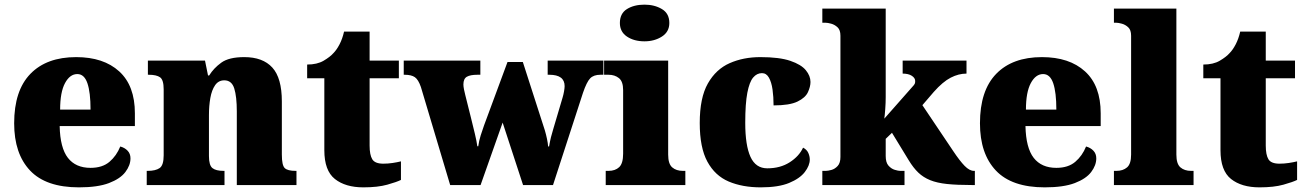

<svg xmlns="http://www.w3.org/2000/svg" viewBox="-20 -797 5625 827"><path d="M320 10Q178 10 109.5 -62.5Q41 -135 41 -266Q41 -407 111 -479Q181 -551 308 -551Q426 -551 493.5 -489.5Q561 -428 561 -309V-254H237Q239 -160 272.5 -117Q306 -74 370 -74Q421 -74 451.5 -100Q482 -126 498 -166Q517 -161 529.5 -148Q542 -135 542 -115Q542 -85 520 -56Q498 -27 449.5 -8.5Q401 10 320 10ZM370 -325Q370 -399 356.5 -438.5Q343 -478 313 -478Q281 -478 260 -439Q239 -400 239 -325Z M612 0V-61H616Q650 -61 667.5 -73Q685 -85 685 -128V-412Q685 -453 669.5 -464Q654 -475 621 -475H617V-536H863L876 -472H881Q900 -503 933 -527Q966 -551 1032 -551Q1112 -551 1153 -506Q1194 -461 1194 -360V-131Q1194 -85 1206.5 -73Q1219 -61 1253 -61H1257V0H1000V-317Q1000 -381 989 -416Q978 -451 946 -451Q921 -451 906.5 -430Q892 -409 886 -375Q880 -341 880 -301V-125Q880 -85 895 -73Q910 -61 943 -61H947V0Z M1545 10Q1468 10 1422.5 -26Q1377 -62 1377 -150V-460H1303V-519Q1346 -519 1374 -535.5Q1402 -552 1416 -568Q1430 -582 1442.5 -606Q1455 -630 1462 -661H1572V-536H1698V-460H1572V-170Q1572 -130 1583.5 -111Q1595 -92 1631 -92Q1651 -92 1671 -95Q1691 -98 1707 -102V-22Q1689 -13 1648 -1.5Q1607 10 1545 10Z M1793 -422Q1782 -454 1767 -464.5Q1752 -475 1723 -475H1719V-536H2049V-475H2036Q2006 -475 1991 -466.5Q1976 -458 1976 -433Q1976 -425 1978.5 -412Q1981 -399 1984 -388L2009 -288Q2018 -252 2025.5 -220.5Q2033 -189 2036 -167H2040Q2043 -190 2050.5 -214Q2058 -238 2065 -257L2166 -530H2232L2327 -235Q2332 -218 2336 -199Q2340 -180 2341 -166H2345Q2349 -189 2353 -205.5Q2357 -222 2363 -241L2403 -376Q2407 -389 2409.5 -403.5Q2412 -418 2412 -426Q2412 -475 2346 -475H2339V-536H2579V-475H2566Q2537 -475 2522 -459.5Q2507 -444 2491 -397L2362 0H2233L2145 -269L2050 0H1919Z M2756 -619Q2711 -619 2680.5 -639.5Q2650 -660 2650 -698Q2650 -739 2680.5 -758Q2711 -777 2756 -777Q2799 -777 2831 -758Q2863 -739 2863 -698Q2863 -660 2831 -639.5Q2799 -619 2756 -619ZM2589 0V-61H2601Q2630 -61 2647 -77Q2664 -93 2664 -135V-409Q2664 -446 2646 -460.5Q2628 -475 2601 -475H2582V-536H2858V-131Q2858 -91 2875.5 -76Q2893 -61 2921 -61H2932V0Z M3257 10Q3178 10 3119 -15Q3060 -40 3027 -100.5Q2994 -161 2994 -267Q2994 -376 3029 -437.5Q3064 -499 3123 -525Q3182 -551 3255 -551Q3337 -551 3384 -535Q3431 -519 3451 -494.5Q3471 -470 3471 -444Q3471 -424 3460 -400Q3449 -376 3415 -359.5Q3381 -343 3312 -343Q3312 -380 3307.5 -411.5Q3303 -443 3292 -462.5Q3281 -482 3262 -482Q3240 -482 3224 -463Q3208 -444 3199 -397.5Q3190 -351 3190 -268Q3190 -171 3212.5 -121.5Q3235 -72 3285 -72Q3341 -72 3381.5 -98Q3422 -124 3439 -161Q3455 -153 3461.5 -138.5Q3468 -124 3468 -110Q3468 -84 3446.5 -56Q3425 -28 3379 -9Q3333 10 3257 10Z M3522 0V-61H3537Q3546 -61 3561 -65Q3576 -69 3588 -82Q3600 -95 3600 -121V-643Q3600 -668 3587.5 -679.5Q3575 -691 3560 -695Q3545 -699 3537 -699H3522V-760H3795V-379Q3795 -354 3793 -327Q3791 -300 3789 -286L3916 -430Q3921 -436 3921.5 -441Q3922 -446 3922 -448Q3922 -461 3907.5 -470.5Q3893 -480 3868 -480V-536H4143V-480Q4109 -480 4075 -462.5Q4041 -445 4002 -401L3953 -344L4086 -146Q4114 -104 4135 -82.5Q4156 -61 4175 -61H4179V0H4165Q4102 0 4059 -4.5Q4016 -9 3986.5 -21Q3957 -33 3935.5 -53.5Q3914 -74 3894 -107L3822 -225L3795 -199V-125Q3795 -97 3807 -83.5Q3819 -70 3834 -65.5Q3849 -61 3857 -61H3876V0Z M4480 10Q4338 10 4269.5 -62.5Q4201 -135 4201 -266Q4201 -407 4271 -479Q4341 -551 4468 -551Q4586 -551 4653.5 -489.5Q4721 -428 4721 -309V-254H4397Q4399 -160 4432.5 -117Q4466 -74 4530 -74Q4581 -74 4611.5 -100Q4642 -126 4658 -166Q4677 -161 4689.5 -148Q4702 -135 4702 -115Q4702 -85 4680 -56Q4658 -27 4609.5 -8.5Q4561 10 4480 10ZM4530 -325Q4530 -399 4516.5 -438.5Q4503 -478 4473 -478Q4441 -478 4420 -439Q4399 -400 4399 -325Z M4778 0V-61H4789Q4817 -61 4834.5 -76Q4852 -91 4852 -131V-643Q4852 -668 4839.5 -679.5Q4827 -691 4812 -695Q4797 -699 4789 -699H4778V-760H5047V-131Q5047 -91 5064.5 -76Q5082 -61 5110 -61H5121V0Z M5405 10Q5328 10 5282.5 -26Q5237 -62 5237 -150V-460H5163V-519Q5206 -519 5234 -535.5Q5262 -552 5276 -568Q5290 -582 5302.5 -606Q5315 -630 5322 -661H5432V-536H5558V-460H5432V-170Q5432 -130 5443.5 -111Q5455 -92 5491 -92Q5511 -92 5531 -95Q5551 -98 5567 -102V-22Q5549 -13 5508 -1.5Q5467 10 5405 10Z"/></svg>

Font: Noto Serif Tamil Black
Style: Regular
Weight: 900
Designer: Indian Type Foundry, Tom Grace, and the Monotype Design Team
Foundry: Monotype Imaging Inc.
Version: Version 2.004; ttfautohint (v1.8.4.7-5d5b)